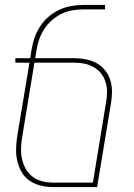

<svg xmlns="http://www.w3.org/2000/svg" viewBox="-20 -755 540 775"><path d="M372 0H194Q168 0 143.5 -6Q119 -12 99 -26Q79 -40 67 -61Q55 -82 49.5 -106.5Q44 -131 45 -156.5Q46 -182 50 -208L99 -502H42V-520H102L107 -553Q111 -577 119 -601Q127 -625 141 -647Q155 -669 175 -686.5Q195 -704 218.5 -715Q242 -726 266.5 -730.5Q291 -735 315 -735H404V-717H315Q293 -717 270.5 -713Q248 -709 227 -698.5Q206 -688 188 -672Q170 -656 157.5 -636Q145 -616 137.5 -594Q130 -572 127 -550L122 -520H280Q304 -520 327 -515.5Q350 -511 370 -500Q390 -489 404 -471.5Q418 -454 425 -432Q432 -410 432 -386Q432 -362 428 -338ZM194 -18H355L408 -341Q412 -362 412 -383.5Q412 -405 406 -424Q400 -443 388 -458.5Q376 -474 358.5 -484Q341 -494 321 -498Q301 -502 280 -502H119L70 -205Q66 -182 65 -159Q64 -136 68.5 -114.5Q73 -93 83.5 -74Q94 -55 111 -42Q128 -29 149.5 -23.5Q171 -18 194 -18Z"/></svg>

Font: Iosevka Term Curly Thin
Style: Italic
Weight: 100
Italic angle: -9°
Designer: Belleve Invis
Foundry: Belleve Invis
Version: Version 32.3.0